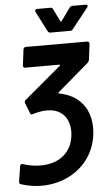

<svg xmlns="http://www.w3.org/2000/svg" viewBox="-72 -738 568 979"><g transform="rotate(-5 212.0 -249.0)"><path d="M329 -581 411 -684C417 -692 415 -699 405 -699H337C331 -699 326 -697 322 -691L275 -626C272 -622 270 -622 269 -626L237 -691C235 -697 230 -699 225 -699H156C147 -699 143 -692 147 -684L200 -581C203 -576 207 -573 213 -573H315C321 -573 326 -576 329 -581ZM229 -266 389 -403C394 -408 396 -412 397 -418L407 -499C407 -506 403 -511 396 -511H82C75 -511 70 -506 69 -499L59 -418C58 -411 62 -406 69 -406H245C249 -406 249 -403 246 -400L58 -242C52 -237 51 -232 53 -226L74 -173C76 -166 81 -164 88 -167C232 -211 285 -129 274 -40C257 96 121 118 15 83C8 80 1 84 0 92L-12 170C-13 178 -11 182 -4 184C169 241 363 152 386 -37C398 -139 356 -236 230 -260C226 -260 225 -263 229 -266Z"/></g></svg>

Font: Barlow Semi Condensed SemiBold
Style: Italic
Weight: 600
Width: 4
Italic angle: -7°
Designer: Jeremy Tribby
Foundry: Tribby Type
Version: Version 1.422;hotconv 1.0.109;makeotfexe 2.5.65596